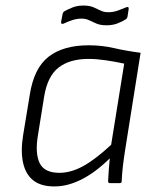

<svg xmlns="http://www.w3.org/2000/svg" viewBox="-20 -659 563 691"><path d="M176 12Q127 12 99.5 -10Q72 -32 63 -73.5Q54 -115 63 -171L87 -317Q102 -414 155 -455Q208 -496 299 -496Q347 -496 390 -486Q433 -476 486 -469L430 -117Q425 -85 422 -58.5Q419 -32 418 -7Q418 0 411 0H376Q369 0 369 -7Q370 -26 371.5 -47Q373 -68 375 -89Q323 -38 273 -13Q223 12 176 12ZM194 -37Q235 -37 279 -61Q323 -85 380 -138L427 -430Q395 -437 361 -442Q327 -447 299 -447Q231 -447 191 -416Q151 -385 139 -312L116 -169Q106 -106 123 -71.5Q140 -37 194 -37ZM363 -568Q342 -568 327.5 -574Q313 -580 301 -586Q289 -592 273 -592Q256 -592 238.5 -586Q221 -580 209 -574Q204 -572 201.5 -574Q199 -576 200 -581L205 -607Q206 -614 211 -618Q223 -625 240.5 -632Q258 -639 280 -639Q302 -639 316 -633Q330 -627 342 -621Q354 -615 370 -615Q388 -615 405.5 -621.5Q423 -628 435 -633Q439 -635 441.5 -633Q444 -631 443 -626L439 -600Q438 -593 432 -589Q421 -582 403.5 -575Q386 -568 363 -568Z"/></svg>

Font: Sofia Sans Light
Style: Italic
Weight: 300
Italic angle: -9°
Version: Version 4.100-B